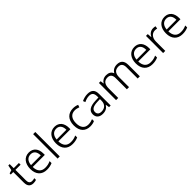

<svg xmlns="http://www.w3.org/2000/svg" viewBox="449 -2486 4221 4221"><g transform="rotate(-45 2560.0 -375.0)"><path d="M247 -46C189 -46 159 -82 159 -153V-480H320V-533H159V-659H117L92 -539L14 -515V-480H92V-151C92 -33 150 10 237 10C270 10 303 3 323 -5V-58C304 -51 275 -46 247 -46Z M637 -543C491 -543 403 -429 403 -262C403 -91 497 10 654 10C724 10 772 -1 826 -24V-85C768 -59 724 -48 657 -48C540 -48 474 -122 473 -256H849V-300C849 -443 774 -543 637 -543ZM637 -487C733 -487 778 -416 778 -311H475C485 -423 543 -487 637 -487Z M1057 0V-760H990V0Z M1434 -543C1288 -543 1200 -429 1200 -262C1200 -91 1294 10 1451 10C1521 10 1569 -1 1623 -24V-85C1565 -59 1521 -48 1454 -48C1337 -48 1271 -122 1270 -256H1646V-300C1646 -443 1571 -543 1434 -543ZM1434 -487C1530 -487 1575 -416 1575 -311H1272C1282 -423 1340 -487 1434 -487Z M2001 10C2060 10 2103 -1 2138 -18V-78C2100 -62 2055 -49 2000 -49C1882 -49 1826 -133 1826 -264C1826 -403 1890 -484 2009 -484C2046 -484 2091 -473 2126 -459L2145 -516C2112 -532 2062 -543 2010 -543C1860 -543 1756 -449 1756 -264C1756 -85 1849 10 2001 10Z M2457 -542C2391 -542 2328 -523 2279 -499L2300 -446C2349 -470 2399 -487 2454 -487C2531 -487 2574 -450 2574 -351V-315L2479 -311C2310 -305 2224 -249 2224 -142C2224 -42 2290 10 2390 10C2486 10 2533 -25 2574 -85H2577L2590 0H2640V-360C2640 -487 2580 -542 2457 -542ZM2487 -263 2573 -266V-216C2572 -106 2507 -46 2403 -46C2336 -46 2294 -78 2294 -142C2294 -218 2352 -257 2487 -263Z M3374 -543C3296 -543 3232 -509 3200 -447H3196C3173 -511 3117 -543 3038 -543C2961 -543 2905 -506 2876 -453H2872L2862 -533H2808V0H2875V-294C2875 -422 2924 -486 3027 -486C3102 -486 3144 -442 3144 -350V0H3211V-306C3211 -426 3262 -486 3364 -486C3438 -486 3480 -442 3480 -350V0H3547V-353C3547 -485 3485 -543 3374 -543Z M3918 -543C3772 -543 3684 -429 3684 -262C3684 -91 3778 10 3935 10C4005 10 4053 -1 4107 -24V-85C4049 -59 4005 -48 3938 -48C3821 -48 3755 -122 3754 -256H4130V-300C4130 -443 4055 -543 3918 -543ZM3918 -487C4014 -487 4059 -416 4059 -311H3756C3766 -423 3824 -487 3918 -487Z M4500 -543C4422 -543 4367 -494 4338 -434H4334L4327 -533H4271V0H4338V-290C4338 -405 4404 -481 4496 -481C4518 -481 4540 -478 4560 -473L4569 -535C4549 -540 4524 -543 4500 -543Z M4854 -543C4708 -543 4620 -429 4620 -262C4620 -91 4714 10 4871 10C4941 10 4989 -1 5043 -24V-85C4985 -59 4941 -48 4874 -48C4757 -48 4691 -122 4690 -256H5066V-300C5066 -443 4991 -543 4854 -543ZM4854 -487C4950 -487 4995 -416 4995 -311H4692C4702 -423 4760 -487 4854 -487Z"/></g></svg>

Font: Noto Sans Syriac Light
Style: Regular
Weight: 300
Designer: Patrick Giasson and the Monotype Design Team
Foundry: Monotype Imaging Inc.
Version: Version 3.000